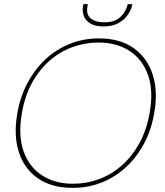

<svg xmlns="http://www.w3.org/2000/svg" viewBox="-20 -898 797 930"><path d="M331 12Q231 12 164.5 -33.5Q98 -79 71.5 -160.5Q45 -242 64 -350Q78 -430 113.5 -496.5Q149 -563 200.5 -611Q252 -659 318 -685.5Q384 -712 459 -712Q560 -712 626 -666Q692 -620 719 -538.5Q746 -457 727 -350Q713 -269 678 -203Q643 -137 590.5 -88.5Q538 -40 472.5 -14Q407 12 331 12ZM333 -8Q399 -8 460 -30.5Q521 -53 571 -97.5Q621 -142 656 -206Q691 -270 705 -352Q724 -460 696.5 -536Q669 -612 606.5 -652Q544 -692 457 -692Q391 -692 330 -669.5Q269 -647 219 -603Q169 -559 134.5 -495.5Q100 -432 86 -350Q67 -241 94.5 -164.5Q122 -88 184.5 -48Q247 -8 333 -8ZM482 -770Q439 -770 415.5 -785.5Q392 -801 385 -823.5Q378 -846 382 -868L384 -878H406Q394 -833 416.5 -811.5Q439 -790 486 -790Q535 -790 562 -814.5Q589 -839 599 -878H621L619 -869Q614 -847 597.5 -824Q581 -801 552.5 -785.5Q524 -770 482 -770Z"/></svg>

Font: DM Sans Thin
Style: Italic
Weight: 250
Italic angle: -10°
Designer: Colophon Foundry, Jonny Pinhorn
Foundry: Colophon Foundry
Version: Version 4.004;gftools[0.9.30]